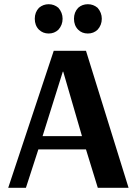

<svg xmlns="http://www.w3.org/2000/svg" viewBox="-20 -891 648 911"><path d="M165 -750Q145 -770 145 -802Q145 -833 165 -854Q185 -871 211 -871Q237 -871 257 -854Q277 -831 277 -802Q277 -772 257 -750Q238 -732 211 -732Q184 -732 165 -750ZM397 -732Q369 -732 351 -750Q331 -770 331 -802Q331 -833 351 -854Q370 -871 397 -871Q423 -871 443 -854Q463 -831 463 -802Q463 -772 443 -750Q424 -732 397 -732ZM19 0 235 -650H388L590 0H444L388 -182H162L103 0ZM182 -245H369L280 -551H278Z"/></svg>

Font: Arsenal
Style: Bold
Weight: 700
Designer: Andrij Shevchenko
Foundry: Stairsfor
Version: Version 2.001;PS 002.001;hotconv 1.0.88;makeotf.lib2.5.64775